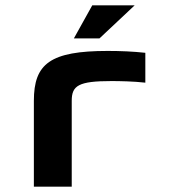

<svg xmlns="http://www.w3.org/2000/svg" viewBox="-20 -700 640 720"><path d="M398 -396C428 -396 482 -395 525 -390V-502C479 -507 432 -509 384 -509C168 -509 107 -461 107 -322V0H249V-322C249 -379 274 -396 398 -396ZM257 -556H353L485 -680H326Z"/></svg>

Font: LT Wave Mono Bold
Style: Regular
Weight: 700
Designer: Daniel Lyons
Version: Version 2.5 (Glyphs App)